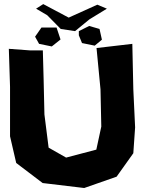

<svg xmlns="http://www.w3.org/2000/svg" viewBox="-20 -899 712 943"><path d="M157.2 -856.4 211.9 -824.2 278.3 -756.8 348.6 -746.1 418.9 -803.7 504.9 -856.4 458 -876 317.4 -812.5 192.4 -878.9ZM367.2 -725.6 382.8 -687.5 445.3 -674.8 480.5 -704.1 468.8 -756.8 418 -771.5 367.2 -746.1ZM152.3 -718.8 171.9 -683.6 234.4 -670.9 277.3 -705.1 257.8 -763.7H183.6ZM23.4 -659.2 29.3 -472.7V-229.5L59.6 -98.6L189.5 0L393.6 24.4L552.7 -31.2L634.8 -146.5L643.6 -273.4L634.8 -460L629.9 -683.6L454.1 -663.1L473.6 -460L477.5 -277.3L453.1 -164.1L304.7 -125L218.8 -173.8L198.2 -336.9L194.3 -507.8L190.4 -651.4H128.9Z"/></svg>

Font: MaokenAssortedSans-Lite
Style: Lite
Weight: 400
Version: Version 1.400